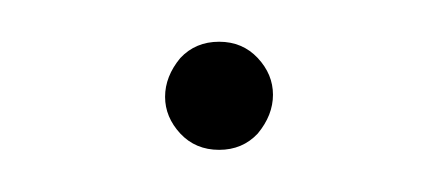

<svg xmlns="http://www.w3.org/2000/svg" viewBox="-20 -312 210 92"><path d="M103.5 -248Q96.2 -240.2 85 -240.2Q73.7 -240.2 66.4 -248Q59.1 -255.9 59.1 -265.6Q59.1 -275.4 66.4 -284.2Q73.7 -292 85 -292Q96.2 -292 103.5 -284.2Q110.8 -276.4 110.8 -266.6Q110.8 -256.8 103.5 -248Z"/></svg>

Font: Montserrat-Hairline
Style: Regular
Weight: 250
Designer: Julieta Ulanovsky
Foundry: Julieta Ulanovsky
Version: Version 1.000;PS 002.000;hotconv 1.0.70;makeotf.lib2.5.58329